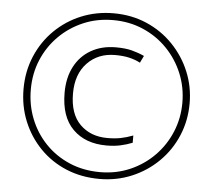

<svg xmlns="http://www.w3.org/2000/svg" viewBox="-52 -779 936 843"><g transform="rotate(5 416.0 -357.0)"><path d="M434 -141Q341 -141 286 -195.5Q231 -250 231 -356Q231 -422 256.5 -471Q282 -520 329 -547Q376 -574 438 -574Q480 -574 509 -566.5Q538 -559 564 -547L549 -516Q526 -528 499.5 -534Q473 -540 438 -540Q363 -540 315.5 -490.5Q268 -441 268 -356Q268 -266 314.5 -220Q361 -174 435 -174Q468 -174 493.5 -179Q519 -184 548 -195V-163Q523 -153 495.5 -147Q468 -141 434 -141ZM416 8Q336 8 269 -20Q202 -48 153 -98.5Q104 -149 77 -215Q50 -281 50 -357Q50 -435 78.5 -502Q107 -569 157.5 -618.5Q208 -668 274 -695Q340 -722 416 -722Q495 -722 562 -693Q629 -664 678.5 -612.5Q728 -561 755 -495.5Q782 -430 782 -357Q782 -281 754 -214.5Q726 -148 675.5 -98Q625 -48 558.5 -20Q492 8 416 8ZM416 -22Q487 -22 548 -48.5Q609 -75 654.5 -121.5Q700 -168 725 -228.5Q750 -289 750 -357Q750 -425 725 -485.5Q700 -546 655 -592.5Q610 -639 549 -665.5Q488 -692 416 -692Q345 -692 284.5 -666Q224 -640 178.5 -594.5Q133 -549 107.5 -488.5Q82 -428 82 -357Q82 -289 106 -228.5Q130 -168 174.5 -121.5Q219 -75 280.5 -48.5Q342 -22 416 -22Z"/></g></svg>

Font: Noto Sans Armenian ExtraLight
Style: Regular
Weight: 250
Designer: Monotype Design Team
Foundry: Monotype Imaging Inc.
Version: Version 2.007